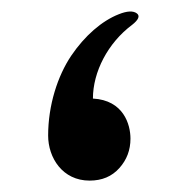

<svg xmlns="http://www.w3.org/2000/svg" viewBox="-20 -317 314 337"><path d="M137.2 0C159.2 0 176.3 -7.3 189.5 -22C202.6 -36.6 209 -53.7 209 -73.7C209 -98.6 196.8 -141.1 143.1 -144C143.1 -190.9 169.4 -241.7 211.9 -273.4C223.1 -282.2 226.1 -289.1 220.2 -293.5C213.9 -298.3 203.1 -297.9 188.5 -292C158.7 -280.3 128.9 -254.4 105 -219.2C81.1 -183.6 64.5 -132.3 64.5 -79.1C64.5 -40 89.8 0 137.2 0Z"/></svg>

Font: Sahel SemiBold
Style: Bold
Weight: 600
Foundry: Saber Rastikerdar (saber.rastikerdar@gmail.com)
Version: Version 3.4.0